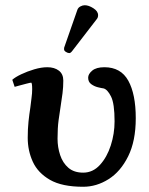

<svg xmlns="http://www.w3.org/2000/svg" viewBox="-20 -702 570 734"><path d="M304 -682Q319 -682 337 -670.5Q355 -659 355 -644Q355 -635 350 -629L256 -507Q250 -499 245 -499Q239 -499 232 -503.5Q225 -508 225 -513Q225 -514 225 -517Q225 -520 226 -522L276 -665Q279 -673 287.5 -677.5Q296 -682 304 -682ZM499 -250Q499 -163 470 -104.5Q441 -46 395 -17Q349 12 298 12Q217 12 171 -14.5Q125 -41 105.5 -83.5Q86 -126 86 -175Q86 -209 89 -237.5Q92 -266 96 -291Q98 -310 100.5 -327.5Q103 -345 103 -361Q103 -386 99 -386Q96 -386 80.5 -382Q65 -378 50.5 -374Q36 -370 36 -370L27 -397Q38 -407 61 -418Q84 -429 111 -437Q138 -445 161 -445Q188 -445 205 -432Q222 -419 222 -394Q222 -369 219 -345.5Q216 -322 212 -297Q208 -272 204 -242.5Q200 -213 200 -172Q200 -139 210 -109Q220 -79 241.5 -60.5Q263 -42 298 -42Q335 -42 362 -71.5Q389 -101 403.5 -146Q418 -191 418 -238Q418 -306 404.5 -333Q391 -360 376 -364Q368 -365 354 -368.5Q340 -372 328.5 -380.5Q317 -389 317 -405Q317 -419 332.5 -432Q348 -445 379 -445Q442 -445 470.5 -393.5Q499 -342 499 -250Z"/></svg>

Font: Libertinus Serif SemiBold
Style: Regular
Weight: 600
Designer: Philipp H. Poll, Khaled Hosny
Foundry: Caleb Maclennan
Version: Version 7.051;RELEASE